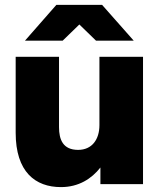

<svg xmlns="http://www.w3.org/2000/svg" viewBox="-20 -752 648 784"><path d="M221 -233V-520H44V-210C44 -50 124 12 229 12C301 12 354 -22 390 -68V0H564V-520H386V-241C386 -183 356 -140 299 -140C237 -140 221 -182 221 -233ZM82 -586H236L304 -652L372 -586H526L397 -732H210Z"/></svg>

Font: Aspekta 850
Style: Regular
Weight: 850
Designer: Ivo Dolenc
Version: Version 2.000